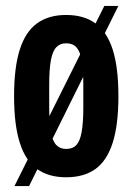

<svg xmlns="http://www.w3.org/2000/svg" viewBox="-20 -590 451 652"><path d="M204.5 12Q145.3 12 106 -15.9Q66.7 -43.9 47.3 -104.9Q27.8 -165.9 27.8 -263.2Q27.8 -361.3 47.3 -422Q66.7 -482.6 106 -510.9Q145.3 -539.2 204.5 -539.2Q264.7 -539.2 303.8 -510.9Q343 -482.6 362.6 -422Q382.1 -361.3 382.1 -263.2Q382.1 -165.9 362.6 -104.9Q343 -43.9 303.8 -15.9Q264.7 12 204.5 12ZM204.5 -84.2Q226.9 -84.2 239.2 -97.4Q251.6 -110.5 257.2 -141.5Q262.9 -172.6 262.9 -225.3V-300.9Q262.9 -354.7 257.2 -385.6Q251.6 -416.5 239.2 -429.7Q226.9 -443 204.5 -443Q184.1 -443 171.3 -429.7Q158.6 -416.5 152.8 -385.6Q147.1 -354.7 147.1 -300.9V-225.3Q147.1 -172.6 152.8 -141.5Q158.6 -110.5 171.3 -97.4Q184.1 -84.2 204.5 -84.2ZM29.1 41.9 334.3 -569.9H381.9L78.7 41.9Z"/></svg>

Font: Archivo SemiBold ExtraCondensed
Style: Regular
Weight: 600
Width: 2
Version: Version 2.001